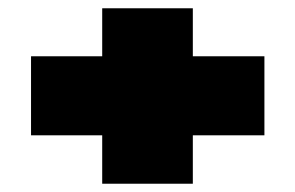

<svg xmlns="http://www.w3.org/2000/svg" viewBox="-20 -554 713 464"><path d="M227 -110V-227H55V-418H227V-534H446V-418H619V-227H446V-110Z"/></svg>

Font: Georama Expanded Black
Style: Regular
Weight: 900
Width: 7
Designer: Jean-Baptiste Levee
Foundry: Production Type
Version: Version 1.000